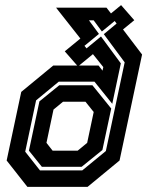

<svg xmlns="http://www.w3.org/2000/svg" viewBox="-20 -730 600 750"><path d="M87 0 6 -103 63 -371 188 -474H281.5L233 -529.5L294 -579.5L199 -700H396L413.5 -677.5L453 -710L504.5 -651L460.5 -615L535 -517L447 -103L322 0ZM143.5 -78.5 93 -141.5 134 -334 211.5 -397H341L414.5 -306L380 -144L299 -78.5ZM185.5 -141.5H283.5L320.5 -172L346 -292.5L314 -332.5H226L189 -302L161.5 -172ZM136 -64.5H301.5L393.5 -140L467 -486.5L385.5 -596.5L435.5 -638L428 -648L378 -607L346 -650.5H327.5L366.5 -597.5L310 -551L318 -541L374.5 -587.5L452 -482.5L418.5 -324.5L349 -411H209.5L121 -338L78.5 -137.5ZM380.5 -454 383.5 -468 343 -518.5 289 -474H365Z"/></svg>

Font: Tourney
Style: Bold Italic
Weight: 700
Italic angle: -12°
Version: Version 1.015